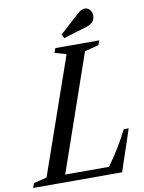

<svg xmlns="http://www.w3.org/2000/svg" viewBox="-156 -1023 817 1092"><g transform="rotate(-10 252.0 -477.0)"><path d="M-55 0 -45.5 -26.5 30.5 -45.5 264.5 -716.5 198 -735.5 207.5 -761.5H461L451.5 -735.5L370.5 -714.5L138 -43.5H390.5Q425.5 -90.5 455.8 -140.8Q486 -191 510.5 -239.5H539L459 0ZM267 -808.5 256 -831 370 -934.5Q391 -954 411.5 -954Q428 -954 440 -940Q452 -926 452 -905.5Q452 -887 440.5 -872.5Q429 -858 401.5 -849.5Z"/></g></svg>

Font: Libre Caslon Condensed Medium Italic
Style: Regular
Weight: 500
Italic angle: -22.583°
Designer: Pablo Impallari, Rodrigo Fuenzalida, Katja Schimmel, Ertekin Erdin
Foundry: Pablo Impallari, Rodrigo Fuenzalida
Version: Version 2.000; ttfautohint (v1.8.4.7-5d5b);gftools[0.9.33]